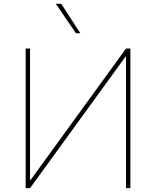

<svg xmlns="http://www.w3.org/2000/svg" viewBox="-20 -980 813 1000"><path d="M113.6 0ZM636.4 0V-684.7H633.5L136.4 0H113.6V-727.3H136.4V-42.6H139.2L636.4 -727.3H659.1V0ZM398.4 -806.8H375.7L270.6 -960.2H299Z"/></svg>

Font: Linik Sans Thin
Style: Regular
Weight: 100
Designer: Fonts by Rasmus Andersson / Changes by Cristiano Sobral with parts from Marc Monis
Foundry: rsms
Version: Version 3.020; ttfautohint (v1.6)